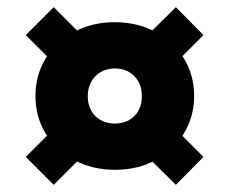

<svg xmlns="http://www.w3.org/2000/svg" viewBox="-20 -621 641 536"><path d="M301 -147Q238 -147 187.5 -174Q137 -201 108 -247.5Q79 -294 79 -353Q79 -412 108 -458.5Q137 -505 187 -532Q237 -559 300 -559Q364 -559 414 -532Q464 -505 493 -458.5Q522 -412 522 -353Q522 -295 493 -248Q464 -201 414.5 -174Q365 -147 301 -147ZM130 -105 52 -183 157 -288 235 -210ZM300 -276Q323 -276 340 -285.5Q357 -295 366.5 -312Q376 -329 376 -353Q376 -377 366 -394Q356 -411 339.5 -420.5Q323 -430 300 -430Q279 -430 261.5 -420Q244 -410 234.5 -392.5Q225 -375 225 -352Q225 -330 234.5 -312.5Q244 -295 261.5 -285.5Q279 -276 300 -276ZM471 -105 365 -210 443 -288 548 -183ZM157 -418 52 -523 130 -601 235 -496ZM443 -418 365 -496 471 -601 548 -523Z"/></svg>

Font: Outfit Thin
Style: Bold
Weight: 700
Version: Version 1.100;gftools[0.9.27]